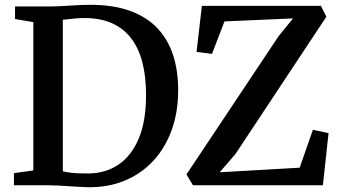

<svg xmlns="http://www.w3.org/2000/svg" viewBox="-20 -770 1418 798"><path d="M341.5 8Q322.5 7.5 301.8 6.2Q281 5 259.5 3.5Q238 2 217.8 1Q197.5 0 179.5 0H38V-50.5L118.5 -61.5V-678L42.5 -691V-743H178Q209 -743 238 -744.8Q267 -746.5 295.8 -748.2Q324.5 -750 355 -750Q450.5 -750 519.5 -725.2Q588.5 -700.5 633 -654Q677.5 -607.5 699 -542.2Q720.5 -477 720.5 -395.5Q720.5 -305 693.8 -230.2Q667 -155.5 617 -101.5Q567 -47.5 497.2 -18.8Q427.5 10 341.5 8ZM349 -49Q419.5 -50 473 -86.2Q526.5 -122.5 556.8 -194.5Q587 -266.5 587 -375Q587 -451 571.8 -510.5Q556.5 -570 525 -611Q493.5 -652 445.2 -673.5Q397 -695 331 -695Q311.5 -695 294.8 -693.5Q278 -692 264.5 -690.2Q251 -688.5 241 -688V-58Q258.5 -54 276.2 -52Q294 -50 312 -49.5Q330 -49 349 -49ZM782 0 755 -45 1138.5 -620.5 1198 -693.5 913 -681 861 -546 797 -554.5 819 -745.5H1314L1336.5 -700.5L958 -129L893 -54L1225.5 -73L1280.5 -230.5L1345.5 -216.5L1322 0Z"/></svg>

Font: Merriweather 28pt SemiBold
Style: Regular
Weight: 600
Version: Version 2.100